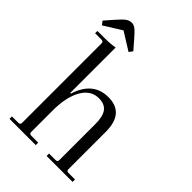

<svg xmlns="http://www.w3.org/2000/svg" viewBox="-235 -902 999 999"><g transform="rotate(45 264.5 -402.0)"><path d="M237 -704 222 -684 124 -745 26 -684 11 -704 52 -751Q80 -783 95 -793.5Q110 -804 128 -804Q141 -804 155.5 -793Q170 -782 198 -749ZM30 0V-18H77Q91 -18 91 -31V-616Q91 -630 77 -630H30V-647H77Q126 -647 158 -653V-319H163Q202 -444 315 -444Q432 -444 432 -306V-31Q432 -18 446 -18H494V0H303V-18H351Q365 -18 365 -31V-296Q365 -353 345.5 -379Q326 -405 283 -405Q225 -405 191.5 -347Q158 -289 158 -187V-31Q158 -18 173 -18H223V0Z"/></g></svg>

Font: Arapey Thin
Style: Regular
Weight: 100
Designer: Eduardo Rodriguez Tunni
Foundry: Eduardo Rodriguez Tunni
Version: Version 4.000;hotconv 1.0.109;makeotfexe 2.5.65596